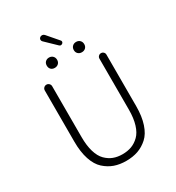

<svg xmlns="http://www.w3.org/2000/svg" viewBox="-231 -1177 1166 1275"><g transform="rotate(-30 352.0 -539.5)"><path d="M123 -321.3V-713.9Q123 -725.6 131.3 -733.9Q139.6 -742.2 151.4 -742.2Q163.1 -742.2 171.4 -733.9Q179.7 -725.6 179.7 -713.9V-324.2Q179.7 -258.8 193.8 -211.4Q208 -164.1 233.9 -138.2Q259.8 -112.3 290.5 -100.6Q321.3 -88.9 359.4 -88.9Q398.4 -88.9 429.7 -100.6Q460.9 -112.3 487.3 -138.2Q513.7 -164.1 528.3 -211.4Q543 -258.8 543 -324.2V-715.8Q543 -726.6 550.8 -734.4Q558.6 -742.2 569.8 -742.2Q581.1 -742.2 588.9 -734.4Q596.7 -726.6 596.7 -715.8V-321.3Q596.7 -242.2 577.6 -185.1Q558.6 -127.9 524.4 -97.2Q490.2 -66.4 449.7 -52.2Q409.2 -38.1 359.4 -38.1Q309.6 -38.1 269.5 -52.2Q229.5 -66.4 195.3 -97.2Q161.1 -127.9 142.1 -185.1Q123 -242.2 123 -321.3ZM380.9 -948.2Q385.7 -943.4 384.8 -936.5Q383.8 -929.7 378.9 -925.8Q365.2 -915 353.5 -926.8L272.5 -1004.9Q265.6 -1011.7 266.1 -1021Q266.6 -1030.3 274.4 -1036.1Q281.2 -1041 289.1 -1041Q290 -1041 292 -1041Q301.8 -1040 308.6 -1032.2ZM284.7 -821.3Q273.4 -810.5 255.9 -810.5Q238.3 -810.5 227.5 -821.3Q216.8 -832 216.8 -850.1Q216.8 -868.2 228 -878.9Q239.3 -889.6 256.3 -889.6Q273.4 -889.6 284.7 -878.4Q295.9 -867.2 295.9 -849.6Q295.9 -832 284.7 -821.3ZM492.7 -821.3Q481.4 -810.5 463.9 -810.5Q446.3 -810.5 435.1 -821.3Q423.8 -832 423.8 -849.6Q423.8 -867.2 435.1 -878.4Q446.3 -889.6 463.9 -889.6Q481.4 -889.6 492.7 -878.4Q503.9 -867.2 503.9 -849.6Q503.9 -832 492.7 -821.3Z"/></g></svg>

Font: Gen Jyuu Gothic Light
Style: Regular
Weight: 200
Designer: [Source Han Sans]
Ryoko NISHIZUKA  (kana & ideographs); Paul D. Hunt (Latin, Greek & Cyrillic); Wenlong ZHANG  (bopomofo
Version: Version 1.002.20150607